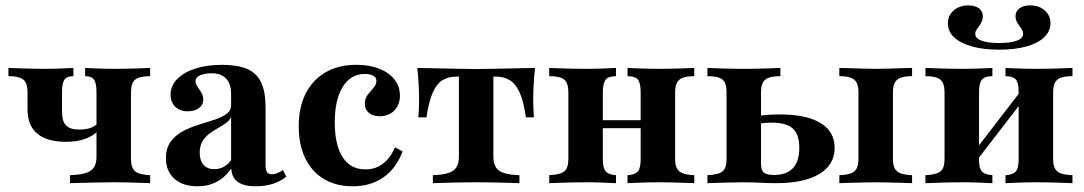

<svg xmlns="http://www.w3.org/2000/svg" viewBox="-20 -664 3930 696"><path d="M233.9 0V-29Q287.1 -30.6 308.5 -45.2Q329.8 -59.7 329.8 -95.2V-329.8Q329.8 -362.1 321 -375Q312.1 -387.9 288.7 -387.9V-417.7Q303.2 -416.9 332.7 -415.7Q362.1 -414.5 396.8 -414.5Q432.3 -414.5 469 -415.7Q505.6 -416.9 524.2 -417.7V-387.9Q485.5 -387.9 470.2 -375.4Q454.8 -362.9 454.8 -329.8V-87.1Q454.8 -55.6 469.8 -43.1Q484.7 -30.6 524.2 -29V0Q505.6 -0.8 468.5 -2Q431.5 -3.2 388.7 -3.2Q360.5 -3.2 330.6 -2.4Q300.8 -1.6 275.4 -1.2Q250 -0.8 233.9 0ZM219.4 -150Q150.8 -150 115.3 -179.4Q79.8 -208.9 79.8 -266.9V-329.8Q79.8 -362.9 64.5 -375.4Q49.2 -387.9 10.5 -387.9V-417.7Q29.8 -416.9 67.7 -415.7Q105.6 -414.5 142.7 -414.5Q171 -414.5 200.8 -415.7Q230.6 -416.9 246 -417.7V-387.9Q222.6 -387.9 213.7 -375.4Q204.8 -362.9 204.8 -329.8V-259.7Q204.8 -223.4 219.8 -208.9Q234.7 -194.4 266.9 -194.4Q290.3 -194.4 306 -199.6Q321.8 -204.8 333.9 -216.1V-188.7Q318.5 -171.8 289.5 -160.9Q260.5 -150 219.4 -150Z M695.2 11.3Q642.7 11.3 612.1 -16.1Q581.5 -43.5 581.5 -90.3Q581.5 -126.6 598.4 -150Q615.3 -173.4 642.3 -187.9Q669.4 -202.4 699.6 -211.7Q729.8 -221 756.9 -229.8Q783.9 -238.7 800.8 -250.8Q817.7 -262.9 817.7 -283.1V-323.4Q817.7 -359.7 799.6 -379Q781.5 -398.4 746.8 -398.4Q721 -398.4 704.8 -390.7Q688.7 -383.1 688.7 -370.2Q688.7 -359.7 696 -349.6Q703.2 -339.5 710.1 -328.2Q716.9 -316.9 716.9 -302.4Q716.9 -283.9 701.2 -272.2Q685.5 -260.5 660.5 -260.5Q632.3 -260.5 615.3 -277Q598.4 -293.5 598.4 -321Q598.4 -353.2 622.2 -377.4Q646 -401.6 687.5 -415.3Q729 -429 784.7 -429Q841.1 -429 875.8 -414.1Q910.5 -399.2 926.6 -365.3Q942.7 -331.5 942.7 -274.2V-66.1Q942.7 -47.6 948 -39.9Q953.2 -32.3 966.1 -32.3Q975 -32.3 985.1 -36.3Q995.2 -40.3 1005.6 -47.6L1017.7 -23.4Q996.8 -6.5 969 2.4Q941.1 11.3 906.5 11.3Q821 11.3 818.5 -53.2Q796 -21 765.3 -4.8Q734.7 11.3 695.2 11.3ZM756.5 -50.8Q775 -50.8 790.3 -58.9Q805.6 -66.9 817.7 -83.1V-240.3Q812.1 -227.4 798.8 -217.7Q785.5 -208.1 769.4 -199.2Q753.2 -190.3 738.3 -179Q723.4 -167.7 713.7 -151.2Q704 -134.7 704 -110.5Q704 -82.3 717.7 -66.5Q731.5 -50.8 756.5 -50.8Z M1258.9 11.3Q1198.4 11.3 1154.4 -14.9Q1110.5 -41.1 1086.7 -89.9Q1062.9 -138.7 1062.9 -205.6Q1062.9 -275.8 1088.3 -325.4Q1113.7 -375 1160.5 -402Q1207.3 -429 1271.8 -429Q1319.4 -429 1354.8 -414.9Q1390.3 -400.8 1410.1 -375.8Q1429.8 -350.8 1429.8 -316.9Q1429.8 -285.5 1410.1 -264.1Q1390.3 -242.7 1356.5 -242.7Q1331.5 -242.7 1316.9 -255.2Q1302.4 -267.7 1302.4 -287.9Q1302.4 -307.3 1312.9 -320.6Q1323.4 -333.9 1333.9 -345.6Q1344.4 -357.3 1344.4 -371Q1344.4 -383.1 1333.1 -389.5Q1321.8 -396 1302.4 -396Q1251.6 -396 1222.6 -349.2Q1193.5 -302.4 1193.5 -221Q1193.5 -137.9 1222.2 -94Q1250.8 -50 1304.8 -50Q1341.1 -50 1367.7 -70.2Q1394.4 -90.3 1412.1 -129.8L1439.5 -115.3Q1416.1 -53.2 1369.8 -21Q1323.4 11.3 1258.9 11.3Z M1549.2 0V-29Q1601.6 -30.6 1622.6 -45.2Q1643.5 -59.7 1643.5 -96V-386.3H1633.9Q1605.6 -386.3 1584.3 -373.4Q1562.9 -360.5 1548.8 -328.6Q1534.7 -296.8 1525.8 -238.7H1496Q1497.6 -250.8 1498.4 -267.3Q1499.2 -283.9 1499.2 -304Q1499.2 -327.4 1497.6 -357.3Q1496 -387.1 1492.7 -417.7Q1509.7 -417.7 1536.7 -416.9Q1563.7 -416.1 1594.4 -415.7Q1625 -415.3 1654.4 -414.5Q1683.9 -413.7 1705.6 -413.7Q1727.4 -413.7 1756.9 -414.5Q1786.3 -415.3 1817.3 -415.7Q1848.4 -416.1 1875.4 -416.9Q1902.4 -417.7 1919.4 -417.7Q1916.1 -387.1 1914.5 -357.3Q1912.9 -327.4 1912.9 -304Q1912.9 -283.9 1913.7 -267.3Q1914.5 -250.8 1915.3 -238.7H1886.3Q1878.2 -296.8 1863.7 -328.6Q1849.2 -360.5 1827.8 -373.4Q1806.5 -386.3 1778.2 -386.3H1768.5V-96Q1768.5 -59.7 1789.5 -45.2Q1810.5 -30.6 1862.9 -29V0Q1838.7 -0.8 1794.4 -2Q1750 -3.2 1706.5 -3.2Q1662.1 -3.2 1617.7 -2Q1573.4 -0.8 1549.2 0Z M2254.8 0V-29Q2282.3 -30.6 2292.3 -42.7Q2302.4 -54.8 2302.4 -87.1V-329.8Q2302.4 -362.9 2292.3 -375.4Q2282.3 -387.9 2254.8 -387.9V-417.7Q2271 -416.9 2302.8 -415.7Q2334.7 -414.5 2367.7 -414.5Q2403.2 -414.5 2440.7 -415.7Q2478.2 -416.9 2496.8 -417.7V-387.9Q2471 -387.9 2455.6 -382.3Q2440.3 -376.6 2433.9 -364.1Q2427.4 -351.6 2427.4 -329.8V-87.1Q2427.4 -66.1 2433.9 -53.6Q2440.3 -41.1 2455.6 -35.5Q2471 -29.8 2496.8 -29V0Q2478.2 -0.8 2440.7 -2Q2403.2 -3.2 2367.7 -3.2Q2334.7 -3.2 2302.8 -2Q2271 -0.8 2254.8 0ZM1971 0V-29Q2010.5 -30.6 2025.4 -42.7Q2040.3 -54.8 2040.3 -87.1V-329.8Q2040.3 -362.9 2025.4 -375.4Q2010.5 -387.9 1971 -387.9V-417.7Q1990.3 -416.9 2029.4 -415.7Q2068.5 -414.5 2104.8 -414.5Q2137.1 -414.5 2167.3 -415.7Q2197.6 -416.9 2212.9 -417.7V-387.9Q2186.3 -387.9 2175.8 -375.4Q2165.3 -362.9 2165.3 -329.8V-87.1Q2165.3 -54.8 2175.8 -42.7Q2186.3 -30.6 2212.9 -29V0Q2197.6 -0.8 2167.3 -2Q2137.1 -3.2 2104.8 -3.2Q2068.5 -3.2 2029.4 -2Q1990.3 -0.8 1971 0ZM2116.1 -199.2V-228.2H2351.6V-199.2Z M3022.6 0V-29Q3049.2 -29.8 3064.1 -35.5Q3079 -41.1 3085.5 -53.6Q3091.9 -66.1 3091.9 -87.1V-329.8Q3091.9 -351.6 3085.5 -364.1Q3079 -376.6 3064.1 -382.3Q3049.2 -387.9 3022.6 -387.9V-417.7Q3035.5 -417.7 3057.3 -416.9Q3079 -416.1 3104.8 -415.3Q3130.6 -414.5 3154.8 -414.5Q3179 -414.5 3204.8 -415.3Q3230.6 -416.1 3252.4 -416.9Q3274.2 -417.7 3286.3 -417.7V-387.9Q3260.5 -387.9 3245.2 -382.3Q3229.8 -376.6 3223.4 -364.1Q3216.9 -351.6 3216.9 -329.8V-87.1Q3216.9 -66.1 3223.4 -53.6Q3229.8 -41.1 3245.2 -35.5Q3260.5 -29.8 3286.3 -29V0Q3274.2 -0.8 3252.4 -1.2Q3230.6 -1.6 3204.8 -2.4Q3179 -3.2 3154 -3.2Q3130.6 -3.2 3104.8 -2.4Q3079 -1.6 3057.3 -1.2Q3035.5 -0.8 3022.6 0ZM2544.4 0V-29Q2584.7 -30.6 2599.2 -42.7Q2613.7 -54.8 2613.7 -87.1V-329.8Q2613.7 -362.9 2599.2 -375.4Q2584.7 -387.9 2544.4 -387.9V-417.7Q2562.9 -416.9 2599.2 -415.7Q2635.5 -414.5 2675 -414.5Q2712.1 -414.5 2750.8 -415.7Q2789.5 -416.9 2808.9 -417.7V-387.9Q2769.4 -387.9 2754 -375.4Q2738.7 -362.9 2738.7 -329.8V-70.2Q2738.7 -46.8 2749.2 -38.3Q2759.7 -29.8 2786.3 -29.8Q2831.5 -29.8 2854.4 -54.4Q2877.4 -79 2877.4 -129Q2877.4 -176.6 2854 -198Q2830.6 -219.4 2778.2 -219.4Q2764.5 -219.4 2749.2 -218.1Q2733.9 -216.9 2712.1 -213.7V-241.1Q2739.5 -246 2762.1 -247.6Q2784.7 -249.2 2807.3 -249.2Q2903.2 -249.2 2954.4 -218.1Q3005.6 -187.1 3005.6 -128.2Q3005.6 -66.9 2950.4 -33.5Q2895.2 0 2793.5 0Q2766.1 0 2737.1 -1.6Q2708.1 -3.2 2673.4 -3.2Q2650.8 -3.2 2625.8 -2.4Q2600.8 -1.6 2579 -1.2Q2557.3 -0.8 2544.4 0Z M3625 0V-29Q3651.6 -30.6 3662.1 -42.3Q3672.6 -54 3672.6 -87.1V-333.1Q3672.6 -364.5 3662.1 -376.2Q3651.6 -387.9 3625 -387.9V-417.7Q3641.1 -416.9 3673 -415.7Q3704.8 -414.5 3737.9 -414.5Q3774.2 -414.5 3811.3 -415.7Q3848.4 -416.9 3867.7 -417.7V-387.9Q3841.9 -387.9 3826.6 -382.7Q3811.3 -377.4 3804.4 -364.9Q3797.6 -352.4 3797.6 -329.8V-87.1Q3797.6 -65.3 3804.4 -52.8Q3811.3 -40.3 3826.6 -35.1Q3841.9 -29.8 3867.7 -29V0Q3848.4 -0.8 3811.3 -2Q3774.2 -3.2 3737.9 -3.2Q3704.8 -3.2 3673 -2Q3641.1 -0.8 3625 0ZM3334.7 0V-29Q3373.4 -30.6 3388.7 -42.3Q3404 -54 3404 -87.1V-329.8Q3404 -362.9 3388.7 -375.4Q3373.4 -387.9 3334.7 -387.9V-417.7Q3354 -416.9 3393.1 -415.7Q3432.3 -414.5 3468.5 -414.5Q3500.8 -414.5 3531 -415.7Q3561.3 -416.9 3577.4 -417.7V-387.9Q3550.8 -387.9 3539.9 -375.8Q3529 -363.7 3529 -329.8V-83.9Q3529 -53.2 3539.9 -41.9Q3550.8 -30.6 3577.4 -29V0Q3561.3 -0.8 3531 -2Q3500.8 -3.2 3468.5 -3.2Q3432.3 -3.2 3393.1 -2Q3354 -0.8 3334.7 0ZM3519.4 -80.6 3500.8 -100.8 3682.3 -336.3 3701.6 -316.9ZM3601.6 -483.9Q3545.2 -483.9 3503.2 -495.6Q3461.3 -507.3 3438.7 -528.6Q3416.1 -550 3416.1 -579Q3416.1 -608.1 3437.1 -626.2Q3458.1 -644.4 3490.3 -644.4Q3514.5 -644.4 3528.6 -633.9Q3542.7 -623.4 3542.7 -605.6Q3542.7 -591.9 3536.3 -580.6Q3529.8 -569.4 3522.6 -560.1Q3515.3 -550.8 3515.3 -541.1Q3515.3 -525 3538.3 -516.5Q3561.3 -508.1 3601.6 -508.1Q3642.7 -508.1 3665.7 -516.5Q3688.7 -525 3688.7 -541.1Q3688.7 -550.8 3681.9 -560.5Q3675 -570.2 3668.1 -581Q3661.3 -591.9 3661.3 -605.6Q3661.3 -623.4 3675.8 -633.9Q3690.3 -644.4 3714.5 -644.4Q3746.8 -644.4 3767.3 -626.2Q3787.9 -608.1 3787.9 -579.8Q3787.9 -550.8 3765.3 -529Q3742.7 -507.3 3700.8 -495.6Q3658.9 -483.9 3601.6 -483.9Z"/></svg>

Font: Playfair 5pt SemiExpanded Light ExtraBold
Style: Regular
Weight: 800
Version: Version 2.001;gftools[0.9.30]